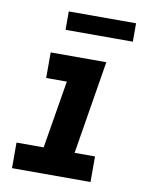

<svg xmlns="http://www.w3.org/2000/svg" viewBox="-82 -782 664 843"><g transform="rotate(10 250.0 -360.5)"><path d="M30 0V-114H151L201 -416H109V-530H357L289 -114H380V0ZM156 -639V-721H456V-639Z"/></g></svg>

Font: Iosevka Curly Heavy Oblique
Style: Regular
Weight: 900
Italic angle: -9°
Monospace: yes
Designer: Belleve Invis
Foundry: Belleve Invis
Version: Version 11.1.0; ttfautohint (v1.8.3)